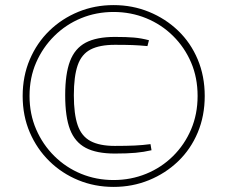

<svg xmlns="http://www.w3.org/2000/svg" viewBox="-20 -722 892 754"><path d="M426 -702Q500 -702 565 -675.5Q630 -649 679.5 -601.5Q729 -554 756.5 -488.5Q784 -423 784 -345Q784 -267 756.5 -201.5Q729 -136 679.5 -88.5Q630 -41 565 -14.5Q500 12 426 12Q352 12 287.5 -14.5Q223 -41 174 -89Q125 -137 97 -202Q69 -267 69 -345Q69 -423 97 -488.5Q125 -554 174 -601.5Q223 -649 287.5 -675.5Q352 -702 426 -702ZM431 -577Q477 -577 506 -574.5Q535 -572 565 -564L559 -541Q527 -544 500.5 -545Q474 -546 431 -546Q371 -546 335.5 -527.5Q300 -509 285 -465.5Q270 -422 270 -348Q270 -274 285 -230.5Q300 -187 335.5 -168Q371 -149 431 -149Q478 -149 509.5 -150.5Q541 -152 571 -156L575 -132Q545 -125 512.5 -122Q480 -119 431 -119Q359 -119 316.5 -141.5Q274 -164 255 -213.5Q236 -263 236 -348Q236 -432 255 -482Q274 -532 316.5 -554.5Q359 -577 431 -577ZM426 -675Q358 -675 298.5 -650.5Q239 -626 193.5 -581Q148 -536 122 -476.5Q96 -417 96 -345Q96 -274 122 -214Q148 -154 193.5 -109Q239 -64 298.5 -39.5Q358 -15 426 -15Q494 -15 554 -39.5Q614 -64 659.5 -109Q705 -154 730.5 -214Q756 -274 756 -345Q756 -417 730.5 -476.5Q705 -536 659.5 -581Q614 -626 554 -650.5Q494 -675 426 -675Z"/></svg>

Font: Exo 2 ExtraLight
Style: Regular
Weight: 250
Designer: Natanael Gama
Foundry: Natanael Gama
Version: Version 2.010